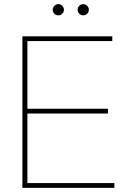

<svg xmlns="http://www.w3.org/2000/svg" viewBox="-20 -905 622 925"><path d="M521 -730V-707H112V-381H500V-358H112V-23H531V0H88V-730ZM242 -839Q234 -847 234 -858Q234 -869 242 -877Q250 -885 261 -885Q272 -885 280 -877Q288 -869 288 -858Q288 -847 280 -839Q272 -831 261 -831Q250 -831 242 -839ZM362 -839Q354 -847 354 -858Q354 -869 362 -877Q370 -885 381 -885Q392 -885 400 -877Q408 -869 408 -858Q408 -847 400 -839Q392 -831 381 -831Q370 -831 362 -839Z"/></svg>

Font: Nacelle Thin
Style: Regular
Weight: 100
Designer: Sora Sagano
Foundry: Sora Sagano
Version: Version 1.000;FEAKit 1.0